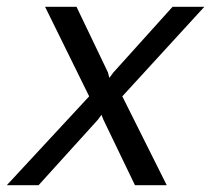

<svg xmlns="http://www.w3.org/2000/svg" viewBox="-72 -542 618 562"><path d="M189 -260 60 -522H152L244 -330L248 -314L260 -330L433 -522H526L286 -260L416 0H323L231 -191L225 -206L214 -191L41 0H-52Z"/></svg>

Font: PTCRaleway Medium
Style: Italic
Weight: 500
Italic angle: -12°
Designer: Matt McInerney, Pablo Impallari, Rodrigo Fuenzalida
Foundry: Matt McInerney, Pablo Impallari, Rodrigo Fuenzalida
Version: Version 3.000g; ttfautohint (v1.5) -l 8 -r 28 -G 28 -x 14 -D